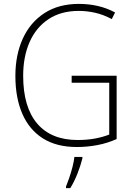

<svg xmlns="http://www.w3.org/2000/svg" viewBox="-20 -745 690 986"><path d="M348 -356H579V-31Q533 -10 480.5 0Q428 10 375 10Q270 10 200 -34.5Q130 -79 94.5 -161Q59 -243 59 -355Q59 -463 97 -546.5Q135 -630 208 -677.5Q281 -725 385 -725Q435 -725 481.5 -714.5Q528 -704 571 -681L554 -647Q511 -670 468.5 -679.5Q426 -689 384 -689Q293 -689 229 -646.5Q165 -604 132 -529Q99 -454 99 -356Q99 -195 171 -110.5Q243 -26 379 -26Q427 -26 467.5 -33.5Q508 -41 541 -54V-320H348ZM403 69Q394 105 378 146Q362 187 341 221H319V213Q326 196 335.5 168.5Q345 141 352.5 111.5Q360 82 362 61H403Z"/></svg>

Font: Noto Sans Sinhala UI SemiCondensed ExtraLight
Style: Regular
Weight: 200
Width: 4
Designer: Jelle Bosma - Monotype Design Team
Foundry: Monotype Imaging Inc.
Version: Version 2.006; ttfautohint (v1.8.4.7-5d5b)